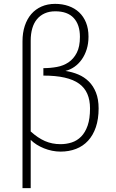

<svg xmlns="http://www.w3.org/2000/svg" viewBox="-20 -762 594 983"><path d="M484.9 -207Q484.9 -152.3 470.7 -110.8Q456.5 -69.3 430.9 -41.5Q405.3 -13.7 369.4 0.2Q333.5 14.2 290 14.2Q268.6 14.2 246.8 9.8Q225.1 5.4 205.1 -2.7Q185.1 -10.7 167.7 -21.7Q150.4 -32.7 137.2 -45.9V201.2H95.2V-550.8Q95.2 -594.2 106.9 -629.6Q118.7 -665 140.1 -689.9Q161.6 -714.8 192.6 -728.5Q223.6 -742.2 262.2 -742.2Q299.3 -742.2 330.8 -731.2Q362.3 -720.2 385 -699Q407.7 -677.7 420.4 -646.5Q433.1 -615.2 433.1 -574.2Q433.1 -539.1 423.8 -509.5Q414.6 -480 398.4 -457.3Q382.3 -434.6 360.8 -419.7Q339.4 -404.8 314.9 -398.9Q350.1 -393.6 380.9 -380.6Q411.6 -367.7 434.8 -344.7Q458 -321.8 471.4 -287.8Q484.9 -253.9 484.9 -207ZM137.2 -88.9Q173.8 -55.7 210.2 -39.8Q246.6 -23.9 290 -23.9Q319.8 -23.9 347.2 -32.7Q374.5 -41.5 395.5 -62.7Q416.5 -84 428.7 -119.1Q440.9 -154.3 440.9 -207Q440.9 -249.5 427.2 -281.2Q413.6 -313 384.8 -333.7Q356 -354.5 310.8 -364.7Q265.6 -375 202.1 -375V-413.1Q237.3 -413.1 271 -419.2Q304.7 -425.3 330.8 -442.9Q356.9 -460.4 373 -491.7Q389.2 -522.9 389.2 -573.2Q389.2 -635.7 357.4 -669.9Q325.7 -704.1 263.2 -704.1Q232.4 -704.1 209 -693.6Q185.5 -683.1 169.4 -663.8Q153.3 -644.5 145.3 -616.7Q137.2 -588.9 137.2 -554.2Z"/></svg>

Font: Clear Sans Thin
Style: Regular
Weight: 250
Foundry: Intel Corporation
Version: Version 1.00